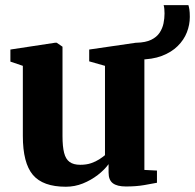

<svg xmlns="http://www.w3.org/2000/svg" viewBox="-20 -717 760 748"><path d="M470.5 9.5Q436.5 9.5 419.8 -3Q403 -15.5 403 -44.5V-77.5Q387 -55.5 360.8 -35.2Q334.5 -15 302.8 -2.2Q271 10.5 236.5 10.5Q147 10.5 108 -35.8Q69 -82 69 -187.5V-460.5L20.5 -477V-524L194.5 -550.5H201L223.5 -535V-186.5Q223.5 -146 229.8 -121.5Q236 -97 251.2 -86Q266.5 -75 292.5 -75Q316.5 -75 334.8 -81.2Q353 -87.5 366.5 -96.2Q380 -105 389 -112.5V-460.5L327.5 -478V-524L509.5 -550.5H517.5L542.5 -535V-55L591.5 -52.5V-5Q573.5 -1.5 542.2 4Q511 9.5 470.5 9.5ZM520.5 -485 512 -550.5Q547.5 -551.5 569 -562Q590.5 -572.5 601.8 -589.5Q613 -606.5 617 -626Q621 -645.5 621 -664.5Q621 -674 620.2 -682.2Q619.5 -690.5 617.5 -697H714Q716 -691 717.8 -680Q719.5 -669 719.5 -651Q719.5 -620.5 708 -591Q696.5 -561.5 672.2 -537.5Q648 -513.5 610.5 -499.2Q573 -485 520.5 -485Z"/></svg>

Font: Merriweather 60pt ExtraBold
Style: Regular
Weight: 800
Version: Version 2.100